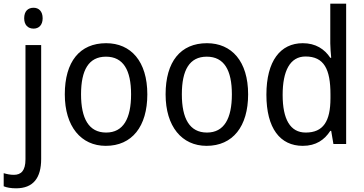

<svg xmlns="http://www.w3.org/2000/svg" viewBox="-60 -780 1972 1040"><path d="M71 -681C71 -644 92 -625 122 -625C150 -625 171 -644 171 -681C171 -719 150 -738 122 -738C92 -738 71 -720 71 -681ZM27 240C120 240 163 184 163 81V-536H78V83C78 145 54 167 15 167C-5 167 -23 163 -40 158V229C-23 236 -1 240 27 240Z M738 -269C738 -448 649 -546 515 -546C372 -546 291 -446 291 -269C291 -95 379 10 513 10C655 10 738 -95 738 -269ZM379 -269C379 -400 420 -473 514 -473C608 -473 650 -400 650 -269C650 -138 608 -62 515 -62C421 -62 379 -138 379 -269Z M1284 -269C1284 -448 1195 -546 1061 -546C918 -546 837 -446 837 -269C837 -95 925 10 1059 10C1201 10 1284 -95 1284 -269ZM925 -269C925 -400 966 -473 1060 -473C1154 -473 1196 -400 1196 -269C1196 -138 1154 -62 1061 -62C967 -62 925 -138 925 -269Z M1580 10C1652 10 1698 -23 1729 -71H1734L1746 0H1815V-760H1729V-545C1729 -524 1732 -489 1734 -467H1729C1698 -514 1650 -546 1580 -546C1459 -546 1383 -450 1383 -267C1383 -84 1458 10 1580 10ZM1596 -62C1512 -62 1471 -134 1471 -266C1471 -396 1511 -474 1595 -474C1696 -474 1730 -404 1730 -269V-248C1730 -123 1691 -62 1596 -62Z"/></svg>

Font: Noto Sans Devanagari SemiCondensed
Style: Regular
Weight: 400
Width: 4
Designer: Jelle Bosma - Monotype Design Team
Foundry: Monotype Imaging Inc.
Version: Version 2.004